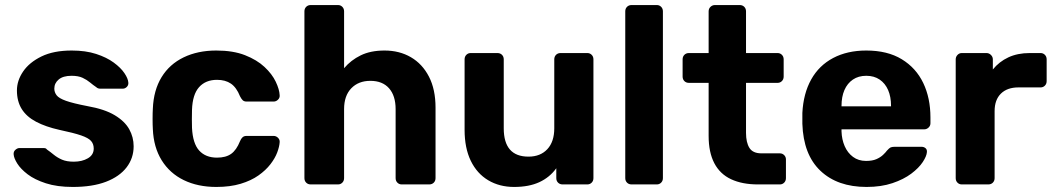

<svg xmlns="http://www.w3.org/2000/svg" viewBox="-20 -730 4175 760"><path d="M268 10Q206 10 161.5 -4.5Q117 -19 89.5 -40Q62 -61 48.5 -82.5Q35 -104 34 -119Q33 -130 41 -137Q49 -144 57 -144H154Q157 -144 160 -143Q163 -142 166 -138Q179 -129 193 -117.5Q207 -106 225.5 -98Q244 -90 272 -90Q305 -90 328 -103.5Q351 -117 351 -142Q351 -160 340.5 -172Q330 -184 301 -194Q272 -204 215 -216Q161 -228 123 -248Q85 -268 66 -298.5Q47 -329 47 -372Q47 -411 71.5 -447Q96 -483 144 -506.5Q192 -530 264 -530Q319 -530 360.5 -516.5Q402 -503 430 -482.5Q458 -462 472.5 -440.5Q487 -419 488 -403Q489 -393 482 -386Q475 -379 466 -379H377Q372 -379 368 -380.5Q364 -382 361 -385Q349 -393 336.5 -403.5Q324 -414 307 -422Q290 -430 263 -430Q230 -430 212.5 -415.5Q195 -401 195 -379Q195 -365 204 -353Q213 -341 241 -331Q269 -321 326 -310Q394 -298 434 -274Q474 -250 491.5 -218.5Q509 -187 509 -151Q509 -104 481 -67.5Q453 -31 399.5 -10.5Q346 10 268 10Z M836 10Q763 10 707.5 -17Q652 -44 620 -95.5Q588 -147 585 -219Q584 -235 584 -259.5Q584 -284 585 -300Q588 -373 619.5 -424.5Q651 -476 707 -503Q763 -530 836 -530Q903 -530 950 -511.5Q997 -493 1027 -465Q1057 -437 1071.5 -406.5Q1086 -376 1087 -353Q1088 -343 1080.5 -335.5Q1073 -328 1063 -328H956Q946 -328 940.5 -333.5Q935 -339 930 -349Q916 -384 894 -399Q872 -414 839 -414Q794 -414 768 -385Q742 -356 740 -295Q739 -256 740 -224Q743 -162 768.5 -134Q794 -106 839 -106Q874 -106 895 -121Q916 -136 930 -171Q934 -181 940 -186.5Q946 -192 956 -192H1063Q1073 -192 1080.5 -184.5Q1088 -177 1087 -167Q1086 -150 1077.5 -127Q1069 -104 1050.5 -80Q1032 -56 1003 -35.5Q974 -15 932.5 -2.5Q891 10 836 10Z M1210 0Q1199 0 1192 -7Q1185 -14 1185 -25V-685Q1185 -696 1192 -703Q1199 -710 1210 -710H1318Q1328 -710 1335 -703Q1342 -696 1342 -685V-460Q1369 -492 1408 -511Q1447 -530 1502 -530Q1561 -530 1606.5 -503.5Q1652 -477 1678 -426.5Q1704 -376 1704 -304V-25Q1704 -14 1697 -7Q1690 0 1679 0H1570Q1560 0 1553 -7Q1546 -14 1546 -25V-298Q1546 -351 1520 -380.5Q1494 -410 1446 -410Q1399 -410 1370.5 -380.5Q1342 -351 1342 -298V-25Q1342 -14 1335 -7Q1328 0 1318 0Z M2015 10Q1957 10 1912.5 -16.5Q1868 -43 1843.5 -93.5Q1819 -144 1819 -216V-495Q1819 -506 1826 -513Q1833 -520 1843 -520H1949Q1960 -520 1967 -513Q1974 -506 1974 -495V-222Q1974 -110 2072 -110Q2119 -110 2146.5 -139.5Q2174 -169 2174 -222V-495Q2174 -506 2181 -513Q2188 -520 2199 -520H2305Q2315 -520 2322 -513Q2329 -506 2329 -495V-25Q2329 -14 2322 -7Q2315 0 2305 0H2207Q2196 0 2189 -7Q2182 -14 2182 -25V-64Q2156 -28 2115 -9Q2074 10 2015 10Z M2480 0Q2469 0 2462 -7Q2455 -14 2455 -25V-685Q2455 -696 2462 -703Q2469 -710 2480 -710H2580Q2590 -710 2597 -703Q2604 -696 2604 -685V-25Q2604 -14 2597 -7Q2590 0 2580 0Z M2980 0Q2918 0 2874 -20.5Q2830 -41 2807.5 -84Q2785 -127 2785 -192V-402H2707Q2696 -402 2689 -409Q2682 -416 2682 -427V-495Q2682 -506 2689 -513Q2696 -520 2707 -520H2785V-685Q2785 -696 2792.5 -703Q2800 -710 2810 -710H2908Q2919 -710 2926 -703Q2933 -696 2933 -685V-520H3058Q3068 -520 3075 -513Q3082 -506 3082 -495V-427Q3082 -416 3075 -409Q3068 -402 3058 -402H2933V-204Q2933 -166 2946.5 -144.5Q2960 -123 2994 -123H3067Q3077 -123 3084 -116Q3091 -109 3091 -99V-25Q3091 -14 3084 -7Q3077 0 3067 0Z M3410 10Q3295 10 3227.5 -54Q3160 -118 3156 -240Q3156 -248 3156 -261.5Q3156 -275 3156 -283Q3160 -360 3191 -415.5Q3222 -471 3278 -500.5Q3334 -530 3409 -530Q3493 -530 3549.5 -495.5Q3606 -461 3634.5 -401.5Q3663 -342 3663 -265V-242Q3663 -232 3655.5 -225Q3648 -218 3638 -218H3311Q3311 -217 3311 -214.5Q3311 -212 3311 -210Q3312 -178 3323.5 -151.5Q3335 -125 3356.5 -109Q3378 -93 3408 -93Q3433 -93 3449 -100Q3465 -107 3475.5 -117Q3486 -127 3491 -134Q3500 -144 3505.5 -146.5Q3511 -149 3523 -149H3627Q3637 -149 3643.5 -143.5Q3650 -138 3649 -128Q3648 -112 3632.5 -88.5Q3617 -65 3587 -42.5Q3557 -20 3512.5 -5Q3468 10 3410 10ZM3311 -309H3507V-311Q3507 -347 3495.5 -373.5Q3484 -400 3462 -415Q3440 -430 3409 -430Q3378 -430 3356 -415Q3334 -400 3322.5 -373.5Q3311 -347 3311 -311Z M3787 0Q3777 0 3770 -7Q3763 -14 3763 -25V-495Q3763 -505 3770 -512.5Q3777 -520 3787 -520H3885Q3895 -520 3902.5 -512.5Q3910 -505 3910 -495V-455Q3935 -486 3971.5 -503Q4008 -520 4056 -520H4099Q4109 -520 4116 -513Q4123 -506 4123 -495V-409Q4123 -398 4116 -391Q4109 -384 4099 -384H4011Q3967 -384 3942 -359.5Q3917 -335 3917 -290V-25Q3917 -14 3910 -7Q3903 0 3892 0Z"/></svg>

Font: Rubik SemiBold
Style: Regular
Weight: 600
Designer: Hubert and Fischer
Foundry: Hubert and Fischer
Version: Version 2.300;gftools[0.9.30]